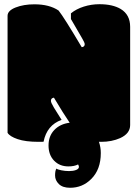

<svg xmlns="http://www.w3.org/2000/svg" viewBox="-20 -659 648 904"><path d="M366.7 -478.5 314 -569.3V-596.2Q338.9 -616.7 374.5 -627.9Q410.2 -639.2 448.2 -639.2Q510.3 -639.2 548.3 -616.7Q592.8 -589.8 592.8 -532.7V-70.3Q592.8 -30.3 545.9 -8.8Q506.3 8.8 456.5 8.8H445.8Q454.6 34.2 454.6 61.5Q454.6 139.6 409.2 184.1Q368.2 225.1 310.1 225.1Q274.9 225.1 257.1 207.5Q239.3 189.9 239.3 167.2Q239.3 144.5 245.6 134.8Q251 139.2 268.6 142.8Q286.1 146.5 305.2 146.5Q324.2 146.5 337.9 141.4Q351.6 136.2 351.6 126.5Q351.6 122.1 347.7 115.2Q329.6 124.5 302.2 124.5Q260.7 124.5 234.6 97.4Q208.5 70.3 208.5 25.9Q208.5 -18.6 235.8 -47.1Q263.2 -75.7 308.1 -81.1Q279.3 -123 233.9 -199.2Q219.7 -197.3 219.7 -184.1Q219.7 -175.8 233.9 -152.3L270 -94.7Q200.7 -69.8 185.1 8.3Q181.6 8.8 173.8 8.8H161.6Q100.1 8.8 63 -3.9Q25.9 -16.6 15.6 -33.7V-584.5Q15.6 -608.9 53.5 -623.8Q91.3 -638.7 142.1 -638.7Q212.4 -638.7 255.9 -609.4Q282.2 -576.2 364.7 -437Q370.1 -437 374.5 -440.4Q378.9 -443.8 378.9 -450.9Q378.9 -458 366.7 -478.5Z"/></svg>

Font: Modak
Style: Regular
Weight: 400
Version: Version 1.036;PS Version 1.000;hotconv 1.0.79;makeotf.lib2.5